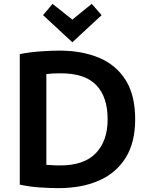

<svg xmlns="http://www.w3.org/2000/svg" viewBox="-20 -962 769 990"><path d="M282 8Q240 8 186 4.5Q132 1 82 -10V-683Q132 -693 188 -697Q244 -701 286 -701Q403 -701 491 -664Q579 -627 628 -549Q677 -471 677 -347Q677 -227 628 -148.5Q579 -70 490.5 -31Q402 8 282 8ZM290 -109Q414 -109 474.5 -172.5Q535 -236 535 -347Q535 -462 476.5 -523Q418 -584 294 -584Q246 -584 219 -580V-112Q229 -112 245.5 -110.5Q262 -109 290 -109ZM353 -744 202 -884 251 -942 353 -861 453 -942 504 -884Z"/></svg>

Font: Ubuntu Sans
Style: Bold
Weight: 700
Designer: Dalton Maag Ltd
Foundry: Dalton Maag Ltd
Version: Version 1.006; ttfautohint (v1.8.4.7-5d5b)